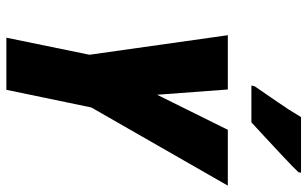

<svg xmlns="http://www.w3.org/2000/svg" viewBox="-206 -784 990 619"><g transform="rotate(90 289.5 -475.0)"><path d="M102 0 157 -268 94 -714H269L286 -486L399 -714H579L327 -274L270 0ZM256 -790H375Q388 -802 421 -832.5Q454 -863 487.5 -894.5Q521 -926 536 -942L537 -950H358Q335 -911 309.5 -874.5Q284 -838 259 -801Z"/></g></svg>

Font: Noto Sans Display Condensed Black
Style: Italic
Weight: 900
Width: 3
Italic angle: -192°
Designer: Monotype Design Team
Foundry: Monotype Imaging Inc.
Version: Version 1.900